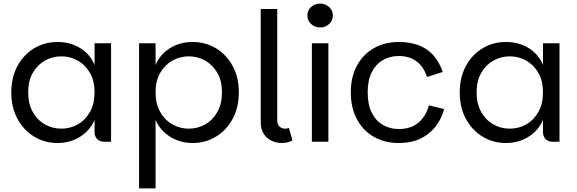

<svg xmlns="http://www.w3.org/2000/svg" viewBox="-20 -790 3216 1070"><path d="M300 7Q229 7 170.5 -28.5Q112 -64 77.5 -127.5Q43 -191 43 -275Q43 -359 77.5 -422.5Q112 -486 170.5 -521Q229 -556 300 -556Q373 -556 428 -521.5Q483 -487 507 -428V-549H599V0H561Q536 0 521.5 -15Q507 -30 507 -54V-122Q482 -63 426.5 -28Q371 7 300 7ZM322 -73Q372 -73 414 -97Q456 -121 481.5 -166.5Q507 -212 507 -275Q507 -339 481.5 -383.5Q456 -428 414 -452Q372 -476 322 -476Q272 -476 230 -452Q188 -428 162.5 -383.5Q137 -339 137 -275Q137 -212 162.5 -166.5Q188 -121 230 -97Q272 -73 322 -73Z M1054 7Q984 7 928 -28Q872 -63 847 -122V260H755V-549H847V-428Q872 -487 927 -521.5Q982 -556 1054 -556Q1125 -556 1183.5 -521Q1242 -486 1276.5 -422.5Q1311 -359 1311 -275Q1311 -191 1276.5 -127.5Q1242 -64 1183.5 -28.5Q1125 7 1054 7ZM1032 -73Q1082 -73 1124 -97Q1166 -121 1191.5 -166.5Q1217 -212 1217 -275Q1217 -339 1191.5 -383.5Q1166 -428 1124 -452Q1082 -476 1032 -476Q983 -476 940.5 -452Q898 -428 872.5 -383.5Q847 -339 847 -275Q847 -212 872.5 -166.5Q898 -121 940.5 -97Q983 -73 1032 -73Z M1433 -111V-740H1525V-119Q1525 -96 1538 -84.5Q1551 -73 1569 -73Q1580 -73 1590 -77L1610 -8Q1585 7 1550 7Q1522 7 1495 -5Q1468 -17 1450.5 -43Q1433 -69 1433 -111Z M1718 0V-549H1810V0ZM1764 -637Q1735 -637 1714 -656Q1693 -675 1693 -703Q1693 -732 1713.5 -751Q1734 -770 1764 -770Q1793 -770 1814 -751Q1835 -732 1835 -703Q1835 -675 1814 -656Q1793 -637 1764 -637Z M2202 7Q2124 7 2063.5 -27.5Q2003 -62 1969 -125.5Q1935 -189 1935 -275Q1935 -361 1969 -424Q2003 -487 2063.5 -521.5Q2124 -556 2202 -556Q2248 -556 2287 -546Q2326 -536 2357 -515Q2388 -494 2410.5 -462.5Q2433 -431 2447 -389L2360 -361Q2341 -418 2301.5 -448Q2262 -478 2202 -478Q2153 -478 2113.5 -455Q2074 -432 2051.5 -387Q2029 -342 2029 -275Q2029 -208 2051.5 -162.5Q2074 -117 2113.5 -94Q2153 -71 2202 -71Q2271 -71 2313 -107.5Q2355 -144 2370 -203L2455 -182Q2441 -128 2407.5 -85Q2374 -42 2323 -17.5Q2272 7 2202 7Z M2799 7Q2728 7 2669.5 -28.5Q2611 -64 2576.5 -127.5Q2542 -191 2542 -275Q2542 -359 2576.5 -422.5Q2611 -486 2669.5 -521Q2728 -556 2799 -556Q2872 -556 2927 -521.5Q2982 -487 3006 -428V-549H3098V0H3060Q3035 0 3020.5 -15Q3006 -30 3006 -54V-122Q2981 -63 2925.5 -28Q2870 7 2799 7ZM2821 -73Q2871 -73 2913 -97Q2955 -121 2980.5 -166.5Q3006 -212 3006 -275Q3006 -339 2980.5 -383.5Q2955 -428 2913 -452Q2871 -476 2821 -476Q2771 -476 2729 -452Q2687 -428 2661.5 -383.5Q2636 -339 2636 -275Q2636 -212 2661.5 -166.5Q2687 -121 2729 -97Q2771 -73 2821 -73Z"/></svg>

Font: Parkinsans Light
Style: Regular
Weight: 400
Version: Version 1.000